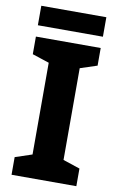

<svg xmlns="http://www.w3.org/2000/svg" viewBox="-96 -925 599 977"><g transform="rotate(10 203.5 -436.5)"><path d="M370.8 0H36V-91.1L123.3 -120.2V-594.2L36 -622.9V-714H370.8V-622.9L283.4 -594.2V-120.2L370.8 -91.1ZM371.9 -873.2V-772.5H35.8V-873.2Z"/></g></svg>

Font: Noto Sans Oriya
Style: Regular
Weight: 400
Designer: Amélie Bonet and Sol Matas
Foundry: Google LLC
Version: Version 2.006